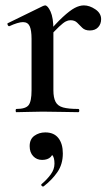

<svg xmlns="http://www.w3.org/2000/svg" viewBox="-20 -416 414 712"><path d="M155 -271 148 -283Q186 -328 212.5 -352.5Q239 -377 257 -386.5Q275 -396 291 -396Q312 -396 333.5 -381.5Q355 -367 355 -345Q355 -327 344 -315Q333 -303 313 -303Q295 -303 285 -313Q275 -323 266 -332Q257 -341 241 -341Q233 -341 224 -336.5Q215 -332 199 -317Q183 -302 155 -271ZM41 0Q38 0 38 -6Q38 -12 41 -12Q75 -12 86 -26Q97 -40 97 -81V-272Q97 -304 90 -319Q83 -334 65 -334Q56 -334 43 -330Q30 -326 15 -319Q11 -318 8.5 -323.5Q6 -329 9 -330L140 -394Q145 -396 147 -396Q157 -396 167.5 -373Q178 -350 178 -306V-81Q178 -54 186 -38.5Q194 -23 214 -17.5Q234 -12 270 -12Q274 -12 274 -6Q274 0 270 0Q244 0 210.5 -1Q177 -2 138 -2Q111 -2 85.5 -1Q60 0 41 0ZM142 275Q138 277 134.5 273Q131 269 135 266Q154 250 168 231Q182 212 182 191Q182 168 174 159.5Q166 151 153 149L177 134Q179 155 168 166Q157 177 136 177Q116 177 103 163Q90 149 90 126Q90 100 107.5 87.5Q125 75 148 75Q180 75 196.5 96Q213 117 213 153Q213 193 193 222Q173 251 142 275Z"/></svg>

Font: Cormorant Garamond Light SemiBold
Style: Regular
Weight: 600
Version: Version 4.001